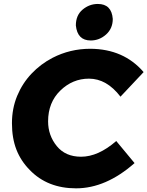

<svg xmlns="http://www.w3.org/2000/svg" viewBox="-20 -964 765 996"><path d="M450.5 -754Q381.5 -754 373.5 -832Q373.5 -885 408.5 -914.2Q443.5 -943.5 487.5 -943.5Q559 -943.5 565 -866Q565 -816 530.2 -785Q495.5 -754 450.5 -754ZM374.5 13Q226.5 13 134.5 -82Q88 -129 65 -188.2Q42 -247.5 42 -324.5Q42 -401.5 69.2 -467Q96.5 -532.5 143.8 -582.2Q191 -632 252.5 -664Q343.5 -711 448.5 -711Q622 -710 725 -590L605 -462.5Q533.5 -556 441.5 -556Q356.5 -556 293 -494.2Q229.5 -432.5 229.5 -334.5Q229.5 -261.5 274.5 -206.2Q319.5 -151 400.5 -151Q489.5 -151 583 -232.5L678 -118Q529.5 13 374.5 13Z"/></svg>

Font: Argentum Sans
Style: Bold Italic
Weight: 700
Italic angle: -11°
Designer: Julieta Ulanovsky (font), Cristiano Sobral (main changes and remaster)
Foundry: Julieta Ulanovsky (font), Cristiano Sobral (main changes and remaster)
Version: Version 2.007;June 15, 2022;FontCreator 14.0.0.2814 64-bit; 